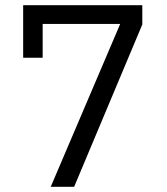

<svg xmlns="http://www.w3.org/2000/svg" viewBox="-20 -718 640 738"><path d="M175 0 442 -626H144V-496H69V-698H527V-624L265 0Z"/></svg>

Font: IBM Plex Sans
Style: Regular
Weight: 400
Designer: Mike Abbink, Paul van der Laan, Pieter van Rosmalen
Foundry: Bold Monday
Version: Version 3.005